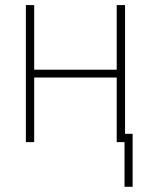

<svg xmlns="http://www.w3.org/2000/svg" viewBox="-20 -550 580 743"><path d="M112.3 -280.3H431.6V-530.3H463.9V-32.2H493.2V172.9H461.9V0H431.6V-250H112.3V0H80.1V-530.3H112.3Z"/></svg>

Font: Pretendard JP Thin
Style: Regular
Weight: 100
Designer: Base glyphs from Inter by Rasmus Andersson; Hangeul glyphs from Noto Sans CJK(Source Han Sans) by Jang Soo-young and Kan
Foundry: Kil Hyung-jin
Version: Version 1.309